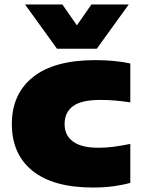

<svg xmlns="http://www.w3.org/2000/svg" viewBox="-20 -828 637 859"><path d="M396 11Q218.5 11 125.8 -63.5Q33 -138 33 -273Q33 -408 128 -483.5Q223 -559 406 -559Q494 -559 563 -544V-370Q526.5 -375.5 495.5 -378.2Q464.5 -381 430 -381Q344 -381 306.5 -353Q269 -325 269 -273Q269 -222 307 -194.5Q345 -167 420 -167Q454 -167 485.2 -171Q516.5 -175 563 -184V-10Q532.5 -1 489.5 5Q446.5 11 396 11ZM235 -610 92 -808H259L324 -714.5L389 -808H556L413 -610Z"/></svg>

Font: Encode Sans Exp Black
Style: Regular
Weight: 900
Width: 7
Designer: Multiple Designers
Foundry: Impallari Type
Version: Version 3.002; ttfautohint (v1.8.3) -l 8 -r 50 -G 200 -x 14 